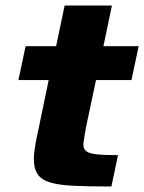

<svg xmlns="http://www.w3.org/2000/svg" viewBox="-20 -678 524 698"><path d="M385 0Q304 0 249.5 -2.5Q195 -5 163 -14.5Q131 -24 117 -44.5Q103 -65 103 -101Q103 -113 105.5 -131.5Q108 -150 112 -171Q116 -192 120 -209L157 -387H47L73 -510H184L215 -658H387L356 -510H484L458 -387H329L293 -217Q290 -201 288 -188Q286 -175 284.5 -166.5Q283 -158 283 -152Q283 -137 293.5 -128.5Q304 -120 331 -117Q358 -114 409 -114Z"/></svg>

Font: Saira Thin Expanded
Style: Bold Italic
Weight: 700
Width: 7
Italic angle: -12°
Version: Version 1.101